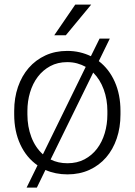

<svg xmlns="http://www.w3.org/2000/svg" viewBox="-20 -764 597 852"><path d="M43 -272Q43 -329.6 59.8 -378.4Q76.7 -427.2 107.4 -462.6Q138.2 -498 181.6 -518.1Q225.1 -538.1 278.3 -538.1Q307.6 -538.1 333.7 -532Q359.9 -525.9 383.3 -514.6L421.9 -592.8H467.3L418.5 -492.7Q464.4 -457.5 489.5 -400.6Q514.6 -343.8 514.6 -272V-255.9Q514.6 -198.2 498 -149.4Q481.4 -100.6 450.7 -65.2Q419.9 -29.8 376.5 -10Q333 9.8 279.3 9.8Q226.1 9.8 181.6 -9.8L143.6 68.4H98.1L146.5 -30.3Q97.2 -64.5 70.1 -123Q43 -181.6 43 -255.9ZM101.6 -255.9Q101.6 -202.1 119.1 -155.8Q136.7 -109.4 170.4 -79.1L360.4 -467.3Q342.8 -477.1 322.3 -482.7Q301.8 -488.3 278.3 -488.3Q235.8 -488.3 202.9 -470.5Q169.9 -452.6 147.5 -422.9Q125 -393.1 113.3 -353.8Q101.6 -314.5 101.6 -272ZM456.5 -272Q456.5 -322.3 440.4 -366.7Q424.3 -411.1 393.6 -441.9L204.6 -56.2Q237.8 -39.6 279.3 -39.6Q322.3 -39.6 355.2 -57.1Q388.2 -74.7 410.6 -104.2Q433.1 -133.8 444.8 -173.1Q456.5 -212.4 456.5 -255.9ZM314 -743.7H384.8L272 -607.4H220.7Z"/></svg>

Font: Melbourne
Style: Light
Weight: 300
Designer: Google
Version: Version 2.000980; 2014